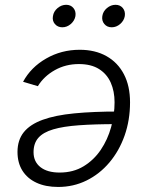

<svg xmlns="http://www.w3.org/2000/svg" viewBox="-20 -757 602 788"><path d="M307.1 -552.7Q370.6 -552.7 417 -526.6Q463.4 -500.5 488.5 -452.4Q513.7 -404.3 513.7 -336.9Q513.7 -264.2 491.5 -200.9Q469.2 -137.7 429 -90.1Q388.7 -42.5 335 -16.1Q281.2 10.3 218.8 10.3Q167 10.3 129.6 -7.1Q92.3 -24.4 72 -56.6Q51.8 -88.9 51.8 -133.3Q51.8 -182.1 77.6 -214.4Q103.5 -246.6 155.3 -265.4Q207 -284.2 284.9 -291.7Q362.8 -299.3 466.8 -299.3L459 -247.6Q369.1 -247.6 304.4 -242.9Q239.7 -238.3 198.5 -226.1Q157.2 -213.9 137.5 -191.4Q117.7 -168.9 117.7 -132.3Q117.7 -93.3 146 -71Q174.3 -48.8 224.6 -48.8Q280.8 -48.8 323 -74.5Q365.2 -100.1 393.6 -142.1Q421.9 -184.1 436 -235.1Q450.2 -286.1 450.2 -337.4Q450.2 -382.3 434.6 -417.7Q418.9 -453.1 386.5 -473.6Q354 -494.1 303.7 -494.1Q249.5 -494.1 205.1 -469.2Q160.6 -444.3 135.3 -403.3L74.7 -421.4Q106.9 -481 169.4 -516.8Q231.9 -552.7 307.1 -552.7ZM438.5 -645Q419.4 -645 408.2 -658.4Q397 -671.9 399.9 -690.9Q402.8 -710.4 418.9 -723.9Q435.1 -737.3 454.1 -737.3Q473.1 -737.3 484.1 -723.9Q495.1 -710.4 492.2 -690.9Q488.8 -671.9 473.1 -658.4Q457.5 -645 438.5 -645ZM235.8 -645Q216.8 -645 205.3 -658.4Q193.8 -671.9 197.3 -690.9Q200.2 -710.4 216.3 -723.9Q232.4 -737.3 251.5 -737.3Q270.5 -737.3 281.5 -723.9Q292.5 -710.4 289.6 -690.9Q286.1 -671.9 270.5 -658.4Q254.9 -645 235.8 -645Z"/></svg>

Font: Inter 16pt Light
Style: Italic
Weight: 300
Italic angle: -9.3988°
Version: Version 4.001;git-66647c0bb